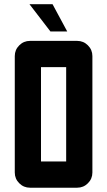

<svg xmlns="http://www.w3.org/2000/svg" viewBox="-20 -874 499 894"><path d="M214.8 -727.5 117.2 -854.5H224.6L293 -727.5ZM410.2 -612.8V-70.8Q410.2 -41.5 389.4 -20.8Q368.7 0 339.4 0H119.6Q90.3 0 69.6 -20.8Q48.8 -41.5 48.8 -70.8V-612.8Q48.8 -642.1 69.6 -662.8Q90.3 -683.6 119.6 -683.6H339.4Q368.7 -683.6 389.4 -662.8Q410.2 -642.1 410.2 -612.8ZM170.9 -122.1H288.1V-561.5H170.9Z"/></svg>

Font: California Gothic
Style: Regular
Weight: 400
Version: Version 2.2;